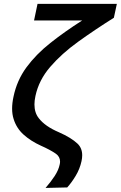

<svg xmlns="http://www.w3.org/2000/svg" viewBox="-20 -752 608 967"><path d="M209.5 194.5Q236.5 163.5 255.8 133.8Q275 104 280.5 77Q282.5 69 282.5 62Q282.5 37 261 22Q233 2.5 185.5 -18.5Q135 -41.5 99 -73.8Q63 -106 48.5 -153Q41 -176.5 41 -205Q41 -233 48 -265Q65 -347 113.2 -412.8Q161.5 -478.5 233.5 -535.5Q305.5 -592.5 394 -649H151.5L169 -732.5H568.5L553.5 -662.5Q458 -602.5 374.2 -542.2Q290.5 -482 233 -415.2Q175.5 -348.5 158.5 -268.5Q153.5 -245.5 153.5 -226Q153.5 -184 175.5 -156.5Q207 -115.5 276.5 -86Q339 -58.5 371 -28Q394 -5.5 394 30Q394 44 390.5 60Q382 99 361.2 133.5Q340.5 168 318.5 192Z"/></svg>

Font: Heraclito Medium
Style: Italic
Weight: 500
Italic angle: -12°
Designer: Kostas Bartsokas (font) & Cristiano Sobral (main changes)
Foundry: Kostas Bartsokas (font) & Cristiano Sobral (main changes)
Version: Version 1.00;July 8, 2020;FontCreator 13.0.0.2655 64-bit